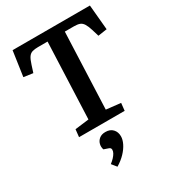

<svg xmlns="http://www.w3.org/2000/svg" viewBox="-232 -828 1120 1243"><g transform="rotate(-30 328.5 -206.5)"><path d="M159 -56 263 -69 286 -638H215Q190 -638 172.5 -633Q155 -628 143.5 -611.5Q132 -595 121 -560L104 -507L35 -517L62 -703H640L657 -516L590 -506L574 -559Q564 -591 553 -608.5Q542 -626 526 -632Q510 -638 483 -638H415L392 -68L500 -56L494 0H153ZM273 290 244 254Q261 241 273 228Q285 215 292 202.5Q299 190 299 178Q299 171 295.5 166Q292 161 282 158L250 147Q243 127 248 106Q253 85 270.5 70.5Q288 56 317 56Q352 56 371.5 77Q391 98 391 130Q391 155 377 183.5Q363 212 337 239.5Q311 267 273 290Z"/></g></svg>

Font: Literata 18pt SemiBold
Style: Italic
Weight: 600
Italic angle: -2°
Designer: Latin by Veronika Burian and Jose Scaglione. Greek by Irene Vlachou. Cyrillic by Vera Evstafieva
Foundry: TypeTogether
Version: Version 3.103;gftools[0.9.29]